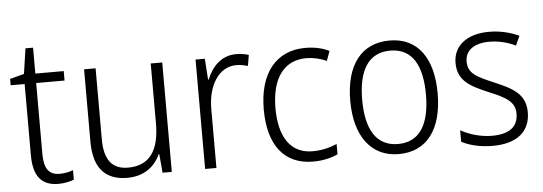

<svg xmlns="http://www.w3.org/2000/svg" viewBox="-46 -882 2632 930"><g transform="rotate(-5 1270.0 -417.0)"><path d="M214 -131C160 -131 139 -166 139 -234V-579H277V-625H139V-751H102L84 -628L15 -610V-579H83V-232C83 -129 124 -83 204 -83C234 -83 260 -89 280 -97V-143C263 -136 239 -131 214 -131Z M756 -625H700V-334C700 -198 649 -132 547 -132C471 -132 432 -178 432 -280V-625H376V-273C376 -147 430 -83 540 -83C622 -83 675 -127 700 -184H703L711 -93H756Z M1115 -634C1043 -634 997 -583 973 -523H970L963 -625H918V-93H973V-380C973 -494 1027 -581 1112 -581C1132 -581 1151 -577 1168 -572L1177 -625C1158 -631 1137 -634 1115 -634Z M1443 -83C1490 -83 1532 -93 1563 -108V-158C1528 -143 1488 -133 1445 -133C1334 -133 1283 -221 1283 -356C1283 -502 1344 -585 1453 -585C1485 -585 1521 -577 1551 -563L1568 -610C1537 -626 1497 -635 1452 -635C1313 -635 1226 -535 1226 -355C1226 -182 1302 -83 1443 -83Z M2072 -360C2072 -529 2000 -635 1862 -635C1724 -635 1647 -534 1647 -360C1647 -189 1725 -83 1859 -83C1999 -83 2072 -189 2072 -360ZM1705 -360C1705 -504 1755 -586 1861 -586C1970 -586 2015 -497 2015 -360C2015 -217 1967 -132 1860 -132C1753 -132 1705 -218 1705 -360Z M2499 -231C2499 -321 2434 -352 2350 -388C2268 -423 2225 -442 2225 -501C2225 -556 2270 -587 2343 -587C2388 -587 2435 -575 2470 -557L2491 -603C2450 -622 2401 -635 2345 -635C2238 -635 2171 -582 2171 -499C2171 -411 2232 -381 2319 -344C2402 -310 2444 -286 2444 -229C2444 -168 2405 -132 2317 -132C2261 -132 2206 -149 2165 -172V-116C2200 -98 2251 -83 2316 -83C2434 -83 2499 -137 2499 -231Z"/></g></svg>

Font: Noto Sans Kannada UI SemiCondensed Light
Style: Regular
Weight: 300
Width: 4
Designer: Jelle Bosma - Monotype Design Team
Foundry: Monotype Imaging Inc.
Version: Version 2.005